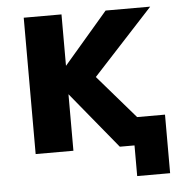

<svg xmlns="http://www.w3.org/2000/svg" viewBox="-49 -570 698 737"><g transform="rotate(-5 300.5 -201.0)"><path d="M214.8 -215.8V2H69.3V-523.4H214.8V-325.2L384.8 -523.4H556.6L325.2 -272.5L469.7 -105.5H577.1V120.1H450.2V2H393.6Z"/></g></svg>

Font: Nasu
Style: Bold
Weight: 700
Designer: Ryoko NISHIZUKA (kana &amp; ideographs); Paul D. Hunt (Latin, Greek &amp; Cyrillic); Wenlong ZHANG (bopomofo); Sandoll C
Version: Version 2014.1215